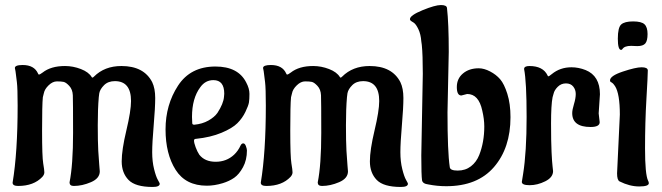

<svg xmlns="http://www.w3.org/2000/svg" viewBox="-20 -718 2626 762"><path d="M256 6Q270 -64 270 -190.5Q270 -317 269 -340Q268 -363 255 -377Q242 -391 232.5 -393Q223 -395 206 -395Q189 -395 173 -379.5Q157 -364 154 -348L150 -332Q147 -302 147 -199Q147 -96 151.5 -69.5Q156 -43 156 -34Q156 -25 148 -16Q114 20 52 20Q30 20 30 7Q50 -113 50 -299Q50 -368 47 -392L43 -424Q42 -435 39 -448Q39 -460 70 -460Q116 -460 131 -426Q132 -422 135 -422Q138 -422 149 -430Q182 -456 238 -456Q270 -456 301 -444Q332 -432 344 -412Q345 -410 347 -410Q349 -410 353 -414Q395 -456 462 -456Q551 -456 584 -392Q596 -367 596 -329Q596 -291 590 -221Q584 -151 584 -114Q584 -77 591.5 -47Q599 -17 606.5 -4Q614 9 614 11Q614 24 586 24Q517 24 490 -4Q463 -32 463 -77.5Q463 -123 481.5 -200.5Q500 -278 500 -317Q500 -396 436 -396Q409 -396 393 -380Q377 -364 374 -348L372 -332Q368 -286 368 -221Q368 -156 370 -119.5Q372 -83 374 -62.5Q376 -42 376 -38Q376 -10 341 5Q306 20 273 20Q256 20 256 6Z M742 -254 743 -229Q743 -223 751 -223Q783 -226 807 -239.5Q831 -253 843 -270Q867 -307 869 -334L870 -346Q870 -400 827 -400Q795 -400 775 -372Q742 -328 742 -254ZM960 -121Q960 -83 944.5 -54.5Q929 -26 909.5 -12.5Q890 1 864 9Q831 19 801 19Q717 19 677 -44Q637 -107 637 -204.5Q637 -302 686.5 -378Q736 -454 835 -454Q925 -454 957 -391Q970 -367 970 -345.5Q970 -324 968 -311.5Q966 -299 954 -274Q942 -249 922 -229Q902 -209 859 -191Q816 -173 758 -167Q750 -167 750 -160Q750 -151 756.5 -133.5Q763 -116 771 -104Q793 -76 836 -76Q879 -76 909 -104Q925 -119 935 -141Q939 -149 945.5 -149Q952 -149 956 -138Q960 -127 960 -121Z M1241 6Q1255 -64 1255 -190.5Q1255 -317 1254 -340Q1253 -363 1240 -377Q1227 -391 1217.5 -393Q1208 -395 1191 -395Q1174 -395 1158 -379.5Q1142 -364 1139 -348L1135 -332Q1132 -302 1132 -199Q1132 -96 1136.5 -69.5Q1141 -43 1141 -34Q1141 -25 1133 -16Q1099 20 1037 20Q1015 20 1015 7Q1035 -113 1035 -299Q1035 -368 1032 -392L1028 -424Q1027 -435 1024 -448Q1024 -460 1055 -460Q1101 -460 1116 -426Q1117 -422 1120 -422Q1123 -422 1134 -430Q1167 -456 1223 -456Q1255 -456 1286 -444Q1317 -432 1329 -412Q1330 -410 1332 -410Q1334 -410 1338 -414Q1380 -456 1447 -456Q1536 -456 1569 -392Q1581 -367 1581 -329Q1581 -291 1575 -221Q1569 -151 1569 -114Q1569 -77 1576.5 -47Q1584 -17 1591.5 -4Q1599 9 1599 11Q1599 24 1571 24Q1502 24 1475 -4Q1448 -32 1448 -77.5Q1448 -123 1466.5 -200.5Q1485 -278 1485 -317Q1485 -396 1421 -396Q1394 -396 1378 -380Q1362 -364 1359 -348L1357 -332Q1353 -286 1353 -221Q1353 -156 1355 -119.5Q1357 -83 1359 -62.5Q1361 -42 1361 -38Q1361 -10 1326 5Q1291 20 1258 20Q1241 20 1241 6Z M1834 -345 1811 -339Q1793 -339 1793 -372.5Q1793 -406 1817.5 -426.5Q1842 -447 1880 -447Q1901 -447 1925 -434.5Q1949 -422 1965 -403.5Q1981 -385 1993.5 -345.5Q2006 -306 2006 -253Q2006 -131 1940.5 -55Q1875 21 1751 21Q1715 21 1680 14L1670 12Q1657 8 1655 -2Q1652 -23 1652 -101L1658 -425Q1658 -500 1654 -540L1652 -554Q1650 -582 1640.5 -602Q1631 -622 1622 -628L1614 -633Q1607 -637 1607 -642Q1607 -657 1657 -677.5Q1707 -698 1730 -698Q1753 -698 1754 -686Q1761 -625 1761 -512L1756 -272Q1756 -115 1765 -55Q1766 -41 1796.5 -41Q1827 -41 1849 -58Q1871 -75 1882 -103Q1902 -154 1902 -216Q1902 -245 1894 -279Q1880 -345 1834 -345Z M2356 -268 2360 -233Q2360 -214 2324 -214Q2251 -214 2251 -269Q2251 -282 2258 -305Q2265 -328 2265 -345Q2265 -362 2255 -374.5Q2245 -387 2226 -387Q2207 -387 2193.5 -373.5Q2180 -360 2177 -346L2173 -332Q2167 -301 2167 -228.5Q2167 -156 2169 -114.5Q2171 -73 2173 -57.5Q2175 -42 2175 -39Q2175 -14 2144 1.5Q2113 17 2082 17Q2051 17 2051 4L2056 -27Q2070 -114 2070 -254Q2070 -394 2060 -444Q2060 -456 2081 -456Q2135 -456 2153 -419Q2154 -415 2156.5 -415Q2159 -415 2170 -424Q2203 -451 2248 -451Q2276 -451 2304 -440Q2361 -417 2361 -344Z M2509 -535 2485 -536Q2458 -536 2450 -523Q2448 -520 2445 -520Q2432 -520 2432 -564.5Q2432 -609 2445.5 -621Q2459 -633 2492.5 -633Q2526 -633 2538 -621.5Q2550 -610 2550 -583Q2550 -556 2541 -545.5Q2532 -535 2509 -535ZM2429 -30 2440 -263Q2440 -346 2421 -376Q2415 -386 2407 -391Q2401 -393 2401 -399Q2401 -417 2452 -434Q2503 -451 2526.5 -451Q2550 -451 2551 -439Q2551 -419 2545.5 -325.5Q2540 -232 2540 -129Q2540 -26 2552 -1Q2555 4 2555 9Q2555 22 2517 22Q2479 22 2439 2Q2429 -3 2429 -30Z"/></svg>

Font: Aladin
Style: Regular
Weight: 400
Designer: Angel Koziupa and Alejandro Paul
Foundry: Angel Koziupa and Alejandro Paul
Version: Version 1.000